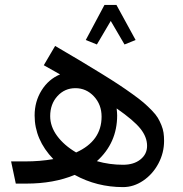

<svg xmlns="http://www.w3.org/2000/svg" viewBox="-20 -743 739 777"><path d="M428.2 -658.2 372.1 -563 327.1 -581.1 402.8 -723.1H451.2L528.8 -581.1L483.9 -563ZM203.1 -557.1Q264.2 -521.5 305.4 -496.8Q346.7 -472.2 390.1 -445.3Q433.6 -418.5 460.9 -400.4Q488.3 -382.3 516.8 -361.8Q545.4 -341.3 561.8 -327.1Q578.1 -313 594.5 -296.1Q610.8 -279.3 618.7 -266.1Q626.5 -252.9 633.1 -236.8Q639.6 -220.7 641.8 -205.8Q644 -190.9 644 -172.9Q644 -124.5 621.1 -81.3Q598.1 -38.1 559.6 -12Q521 14.2 478 14.2Q372.1 14.2 282.2 -35.2Q197.3 0 86.9 0H43.9L24.9 -89.8H83Q141.6 -89.8 195.8 -99.1Q120.1 -177.7 120.1 -275.9Q120.1 -332 148.2 -377.2Q176.3 -422.4 223.1 -441.9L157.2 -479ZM183.1 -272.9Q183.1 -231 211.2 -192.9Q239.3 -154.8 288.1 -126Q391.1 -172.4 391.1 -271Q391.1 -319.8 360.1 -353Q329.1 -386.2 285.2 -386.2Q241.7 -386.2 212.4 -354Q183.1 -321.8 183.1 -272.9ZM478 -76.2Q521.5 -76.2 548.3 -97.7Q575.2 -119.1 575.2 -152.8Q575.2 -188.5 548.3 -222.2Q521.5 -255.9 452.1 -304.2Q454.1 -284.7 454.1 -275.9Q454.1 -164.6 372.1 -90.8Q423.3 -76.2 478 -76.2Z"/></svg>

Font: FiraGO
Style: Regular
Weight: 400
Designer: bBox Type
Foundry: bBox Type GmbH
Version: Version 1.001;PS 001.001;hotconv 1.0.88;makeotf.lib2.5.64775